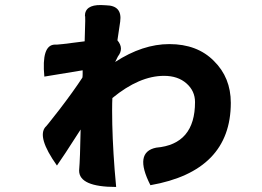

<svg xmlns="http://www.w3.org/2000/svg" viewBox="-20 -684 1040 762"><path d="M316 -520Q320 -632 317 -619Q316 -665 381 -664L401 -663Q466 -662 457 -598L446 -524Q473 -492 448 -460L437 -438Q546 -509 652 -509Q763 -509 829 -442Q896 -376 896 -276Q896 -5 577 51Q510 -80 600 -98Q754 -111 754 -279Q754 -323 720 -353Q686 -383 631 -383Q533 -383 426 -295Q425 -278 425 -245Q425 -140 435 -10L441 58Q294 58 294 -7Q298 -55 300 -170Q227 -56 206 -27Q125 -141 161 -181Q159 -176 215 -248Q271 -321 307 -376Q308 -381 308 -390V-405L156 -380Q144 -505 197 -507Q205 -505 316 -520Z"/></svg>

Font: Swei Half Moon CJK SC
Style: Black
Weight: 900
Version: Version 2.071